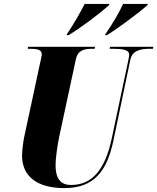

<svg xmlns="http://www.w3.org/2000/svg" viewBox="-20 -954 806 984"><path d="M520 -779 519 -774H529C586 -810 698 -893 736 -928L737 -934H611C590 -887 551 -823 520 -779ZM323 -779 322 -774H332C392 -810 497 -889 539 -928L540 -934H414C389 -885 356 -828 323 -779ZM310 10C464 10 529 -79 562 -237L648 -648C658 -697 704 -704 748 -704H764L766 -714H544L542 -704H557C605 -704 642 -700 642 -674C642 -669 640 -655 637 -642L553 -246C519 -85 453 -6 344 -6C294 -6 264 -34 265 -110C265 -151 277 -223 283 -251L369 -651C379 -697 413 -704 452 -704H465L467 -714H124L122 -704H132C169 -704 194 -700 194 -677C194 -667 190 -653 185 -629L104 -252C99 -228 93 -181 93 -157C93 -51 169 10 310 10Z"/></svg>

Font: Noto Serif Display Condensed Black
Style: Italic
Weight: 900
Width: 3
Italic angle: -12°
Designer: Monotype Design Team
Foundry: Monotype Imaging Inc.
Version: Version 2.009